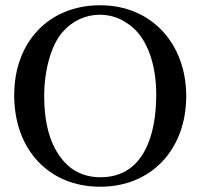

<svg xmlns="http://www.w3.org/2000/svg" viewBox="-20 -696 762 730"><path d="M688 -331C688 -529 557 -676 361 -676C166 -676 34 -537 34 -334C34 -126 167 14 361 14C553 14 688 -125 688 -331ZM574 -337C574 -217 546 -123 491 -70C456 -37 412 -22 362 -22C316 -22 272 -36 238 -67C177 -123 148 -213 148 -332C148 -427 174 -524 217 -573C256 -618 306 -640 360 -640C407 -640 447 -623 483 -593C540 -545 574 -451 574 -337Z"/></svg>

Font: STIX Math
Style: Regular
Weight: 400
Designer: MicroPress Inc., with final additions and corrections provided by Coen Hoffman, Elsevier (retired)
Version: Version 1.1.0